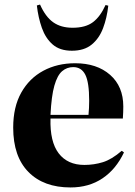

<svg xmlns="http://www.w3.org/2000/svg" viewBox="-20 -810 595 844"><path d="M290 14Q172 14 105 -54Q38 -122 38 -249Q38 -340 73.5 -403Q109 -466 170.5 -499Q232 -532 310 -532Q406 -532 464 -481Q522 -430 522 -342Q522 -329 521.5 -316.5Q521 -304 520 -289H202Q199 -187 238 -136Q277 -85 351 -85Q393 -85 432 -97Q471 -109 515 -147L525 -140Q490 -66 430.5 -26Q371 14 290 14ZM202 -305H369Q372 -335 372 -367Q372 -448 355 -481.5Q338 -515 302 -515Q274 -515 253 -497Q232 -479 219 -433.5Q206 -388 202 -305ZM296 -587Q243 -587 211.5 -614.5Q180 -642 164 -687.5Q148 -733 142 -786L156 -790Q180 -736 214 -712Q248 -688 299 -688Q356 -688 388.5 -712.5Q421 -737 444 -788L456 -785Q450 -731 433 -686Q416 -641 383 -614Q350 -587 296 -587Z"/></svg>

Font: Literata 72pt
Style: Bold
Weight: 700
Designer: Latin by Veronika Burian and Jose Scaglione. Greek by Irene Vlachou. Cyrillic by Vera Evstafieva.
Foundry: TypeTogether
Version: Version 3.002